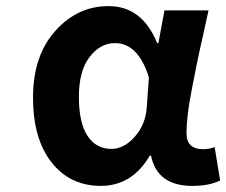

<svg xmlns="http://www.w3.org/2000/svg" viewBox="-20 -594 740 628"><path d="M310 14Q209 14 148.5 -63Q88 -140 88 -275Q88 -411 160.5 -492.5Q233 -574 335 -574Q445 -574 494 -453H498L518 -560H662Q658 -540 644 -478Q630 -416 623.5 -383.5Q617 -351 607.5 -302.5Q598 -254 594 -219Q590 -184 590 -158Q590 -106 645 -106Q664 -106 682 -113L700 -4Q666 14 609 14Q494 14 474 -85H470Q412 14 310 14ZM344 -107Q386 -107 421 -147Q456 -187 460 -242L467 -341Q432 -453 356 -453Q308 -453 273 -407.5Q238 -362 238 -277Q238 -193 266 -150Q294 -107 344 -107Z"/></svg>

Font: NotoSansHansBold
Style: Bold
Weight: 700
Designer: Ryoko NISHIZUKA  (kana & ideographs); Paul D. Hunt (Latin, Greek & Cyrillic); Wenlong ZHANG  (bopomofo); Sandoll Communi
Foundry: Adobe Systems Incorporated
Version: Version 1.00;December 8, 2021;FontCreator 13.0.0.2675 64-bit